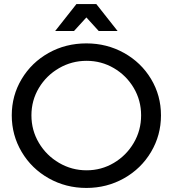

<svg xmlns="http://www.w3.org/2000/svg" viewBox="-20 -920 852 947"><path d="M774 -351Q774 -253 725 -170.5Q676 -88 591.5 -40.5Q507 7 406 7Q305 7 220.5 -40.5Q136 -88 87 -170.5Q38 -253 38 -351Q38 -449 87 -530.5Q136 -612 220 -659Q304 -706 406 -706Q507 -706 591.5 -659Q676 -612 725 -530.5Q774 -449 774 -351ZM135 -351Q135 -277 172 -215Q209 -153 271.5 -116.5Q334 -80 407 -80Q480 -80 541.5 -116.5Q603 -153 639.5 -215Q676 -277 676 -351Q676 -425 639.5 -486.5Q603 -548 541.5 -584Q480 -620 407 -620Q334 -620 271.5 -584Q209 -548 172 -486.5Q135 -425 135 -351ZM560 -767H467L406 -834L345 -767H252L357 -900H455Z"/></svg>

Font: Gontserrat
Style: Regular
Weight: 400
Designer: Julieta Ulanovsky
Foundry: Julieta Ulanovsky
Version: Version 6.001